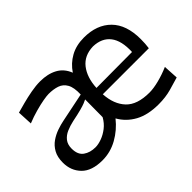

<svg xmlns="http://www.w3.org/2000/svg" viewBox="-97 -793 1057 1057"><g transform="rotate(-45 432.0 -264.5)"><path d="M644 11.7Q560.1 11.7 505.1 -18.6Q450.2 -48.8 420.4 -101.6Q379.9 -50.8 324.5 -19.8Q269 11.2 207 11.2Q124 11.2 83.5 -30.3Q43 -71.8 43 -134.3Q43 -177.7 59.1 -206.5Q75.2 -235.4 100.6 -252.9Q126 -270.5 154.8 -280.5Q183.6 -290.5 209 -295.4L377.9 -330.1Q379.9 -383.8 364.3 -411.1Q348.6 -438.5 320.3 -448Q292 -457.5 254.9 -457.5Q240.7 -457.5 211.7 -452.4Q182.6 -447.3 145.8 -437Q108.9 -426.8 71.3 -411.6L66.9 -500Q91.3 -506.8 126.2 -516.1Q161.1 -525.4 199.5 -532.5Q237.8 -539.6 271 -539.6Q329.6 -539.6 371.3 -517.1Q413.1 -494.6 432.1 -445.8Q460.9 -489.3 506.1 -514.4Q551.3 -539.6 611.8 -539.6Q712.4 -539.6 770 -481.4Q827.6 -423.3 827.6 -312Q827.6 -275.9 823.2 -245.1H464.8Q469.7 -163.6 513.9 -116.7Q558.1 -69.8 653.3 -69.8Q685.1 -69.8 728.3 -80.8Q771.5 -91.8 813 -109.9L817.9 -22.9Q786.6 -13.2 741.9 -0.7Q697.3 11.7 644 11.7ZM743.2 -295.9Q747.1 -380.4 713.4 -424.1Q679.7 -467.8 612.8 -469.7Q543.5 -467.8 506.1 -420.2Q468.8 -372.6 464.8 -294.4ZM230.5 -66.9Q252 -66.9 279.3 -76.7Q306.6 -86.4 332.5 -106.4Q358.4 -126.5 375 -156.7L376 -293.9Q367.7 -289.6 354.5 -284.2Q341.3 -278.8 315.9 -272Q290.5 -265.1 245.1 -255.9Q215.3 -249.5 189.5 -238.3Q163.6 -227.1 147.7 -207Q131.8 -187 131.8 -154.8Q131.8 -107.4 160.2 -87.2Q188.5 -66.9 230.5 -66.9Z"/></g></svg>

Font: Pinar DS1 Medium
Style: Regular
Weight: 500
Designer: Amin Abedi
Version: Version 3.000